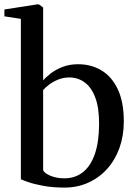

<svg xmlns="http://www.w3.org/2000/svg" viewBox="-25 -839 610 870"><path d="M-5 -765V-796L142 -819H151.5L170.5 -805V-474.5Q183 -489.5 205.5 -506.8Q228 -524 259.2 -536Q290.5 -548 329 -548Q388.5 -548 435.2 -519.8Q482 -491.5 509 -434Q536 -376.5 536 -289Q536 -224 516.5 -169.2Q497 -114.5 461 -74.2Q425 -34 375.5 -11.5Q326 11 267 11Q213.5 11 171.8 3.2Q130 -4.5 103.2 -13.8Q76.5 -23 69.5 -27V-753.5ZM290 -488Q261.5 -488 238 -478.2Q214.5 -468.5 197.2 -455.2Q180 -442 170.5 -431V-67Q178.5 -52.5 205.5 -41.8Q232.5 -31 266.5 -31Q316 -31 351 -59Q386 -87 404.8 -141.2Q423.5 -195.5 424 -275Q424.5 -350.5 406.5 -397.5Q388.5 -444.5 358 -466.2Q327.5 -488 290 -488Z"/></svg>

Font: Merriweather 72pt
Style: Regular
Weight: 400
Version: Version 2.100